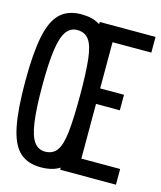

<svg xmlns="http://www.w3.org/2000/svg" viewBox="-121 -902 843 1004"><g transform="rotate(15 300.0 -400.0)"><path d="M195 14Q123 14 80.5 -25.5Q38 -65 19.5 -156Q1 -247 1 -399Q1 -552 19.5 -643Q38 -734 80.5 -774Q123 -814 195 -814Q253 -814 291 -791.5Q329 -769 350.5 -720Q372 -671 380.5 -591.5Q389 -512 389 -396Q389 -245 373 -155Q357 -65 315 -25.5Q273 14 195 14ZM195 -71Q237 -71 259 -101Q281 -131 289 -203Q297 -275 297 -399Q297 -524 289 -596Q281 -668 259 -698.5Q237 -729 195 -729Q159 -729 136.5 -698.5Q114 -668 103.5 -596Q93 -524 93 -399Q93 -275 103.5 -203Q114 -131 136.5 -101Q159 -71 195 -71ZM297 0V-800H599V-715H332L389 -773V-408L332 -465H518V-381H332L389 -438V-27L332 -85H599V0Z"/></g></svg>

Font: Victor Mono SemiBold
Style: Regular
Weight: 600
Monospace: yes
Designer: Rune Bjørnerås
Version: Version 1.561;gftools[0.9.30]